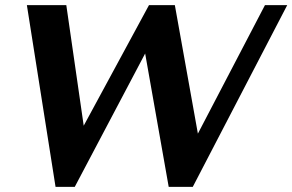

<svg xmlns="http://www.w3.org/2000/svg" viewBox="-20 -720 1142 750"><path d="M85 -700H239L307 -229L562 -700H663L753 -198L1015 -700H1102L733 10H639L547 -511L272 10H197Z"/></svg>

Font: Fahkwang SemiBold
Style: Italic
Weight: 600
Italic angle: -10°
Version: Version 1.000; ttfautohint (v1.6)